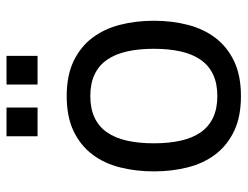

<svg xmlns="http://www.w3.org/2000/svg" viewBox="-106 -650 767 595"><g transform="rotate(-90 277.5 -352.5)"><path d="M43.9 -259.3Q43.9 -315.4 56.4 -364.5Q68.8 -413.6 96.7 -450.2Q124.5 -486.8 168.9 -508.1Q213.4 -529.3 277.3 -529.3Q340.8 -529.3 385.3 -508.1Q429.7 -486.8 457.5 -450.2Q485.4 -413.6 498 -364.5Q510.7 -315.4 510.7 -259.3Q510.7 -203.1 498 -154.1Q485.4 -105 457.5 -68.4Q429.7 -31.7 385.3 -10.5Q340.8 10.7 277.3 10.7Q213.4 10.7 168.9 -10.5Q124.5 -31.7 96.7 -68.4Q68.8 -105 56.4 -154.1Q43.9 -203.1 43.9 -259.3ZM130.9 -259.3Q130.9 -212.4 139.2 -175.8Q147.5 -139.2 165 -114Q182.6 -88.9 210.4 -75.7Q238.3 -62.5 277.3 -62.5Q316.4 -62.5 344.2 -75.7Q372.1 -88.9 389.6 -114Q407.2 -139.2 415.5 -175.8Q423.8 -212.4 423.8 -259.3Q423.8 -306.2 415.5 -342.8Q407.2 -379.4 389.6 -404.5Q372.1 -429.7 344.2 -442.9Q316.4 -456.1 277.3 -456.1Q238.3 -456.1 210.4 -442.9Q182.6 -429.7 165 -404.5Q147.5 -379.4 139.2 -342.8Q130.9 -306.2 130.9 -259.3ZM152.8 -619.6V-715.8H241.7V-619.6ZM313 -619.6V-715.8H401.9V-619.6Z"/></g></svg>

Font: Arian AMU
Style: Regular
Weight: 400
Designer: Ruben Hakobyan (Tarumian)
Foundry: Ruben Hakobyan (Tarumian)
Version: Version 4.003